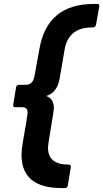

<svg xmlns="http://www.w3.org/2000/svg" viewBox="-20 -810 527 980"><path d="M311 150H295Q90 150 90 -19Q90 -48 96 -81Q121 -223 121 -233Q121 -246 115.5 -254.5Q110 -263 89 -263H57Q47 -263 47 -273L62 -364Q64 -376 77 -377H109Q130 -377 141.5 -388.5Q153 -400 158 -433L181 -559Q220 -790 460 -790H476Q487 -790 487 -779L470 -683Q468 -670 450 -670Q330 -670 310 -558L284 -407Q272 -338 216 -320Q255 -306 255 -258Q255 -247 240 -159Q225 -71 225 -56Q225 29 327 30Q342 30 342 40L326 137Q324 149 311 150Z"/></svg>

Font: YamahaIndonesia935. App
Style: Bold Italic
Weight: 700
Italic angle: -10°
Designer: Dalton Maag Ltd
Foundry: Dalton Maag Ltd
Version: Version 1.002; January 01, 2024; Regular/Italic